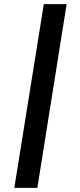

<svg xmlns="http://www.w3.org/2000/svg" viewBox="-20 -725 385 925"><path d="M49 180 191 -705H301L160 180Z"/></svg>

Font: Nunito Sans 10pt Expanded SemiBold
Style: Italic
Weight: 600
Width: 7
Italic angle: -9°
Designer: Vernon Adams
Foundry: Vernon Adams
Version: Version 3.101;gftools[0.9.27]